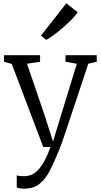

<svg xmlns="http://www.w3.org/2000/svg" viewBox="-20 -882 606 1152"><path d="M124.5 250Q111 250 98.8 248Q86.5 246 80.5 243V169.5Q86.5 172.5 99.8 174Q113 175.5 126 175.5Q145 175.5 164.2 168.5Q183.5 161.5 203.5 142.8Q223.5 124 243.2 89.5Q263 55 282.5 0H239.5L50.5 -498.5L4 -511.5V-551H220.5V-511.5L142 -499.5L248.5 -188L298 -32.5L345.5 -188.5L441 -499.5L373 -511.5V-551H560.5V-511.5L509.5 -499.5Q475 -394.5 448.5 -315Q422 -235.5 402.8 -178Q383.5 -120.5 370.5 -81.5Q357.5 -42.5 349 -19Q340.5 4.5 335.5 16Q304.5 93.5 276.8 145.5Q249 197.5 213.8 223.8Q178.5 250 124.5 250ZM256.5 -643 226 -668.5 378 -862.5 446 -808.5Q436 -792 412.5 -767.8Q389 -743.5 359.8 -718Q330.5 -692.5 303 -672.2Q275.5 -652 257.5 -643Z"/></svg>

Font: Merriweather 28pt Light
Style: Regular
Weight: 300
Version: Version 2.100